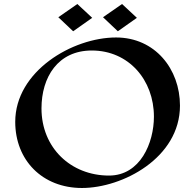

<svg xmlns="http://www.w3.org/2000/svg" viewBox="-20 -912 974 958"><path d="M878 -385C878 -567 754 -725 559 -725C342 -725 56 -557 56 -304C56 -113 191 26 389 26C591 26 878 -124 878 -385ZM438 -660C622 -660 748 -513 748 -330C748 -199 680 -36 524 -36C333 -36 187 -175 187 -371C187 -527 269 -660 438 -660ZM589 -892 494 -826 568 -756 663 -823ZM366 -892 271 -826 345 -756 440 -823Z"/></svg>

Font: Eagle Lake
Style: Regular
Weight: 400
Designer: Astigmatic (AOETI)
Foundry: Astigmatic (AOETI)
Version: Version 1.000